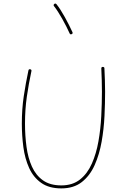

<svg xmlns="http://www.w3.org/2000/svg" viewBox="-20 -1044 699 1065"><path d="M147.9 -659.7Q156.2 -657.7 154.3 -649.4Q139.2 -579.1 128.9 -508.1Q118.7 -437 118.7 -358.4Q118.7 -291.5 127 -230Q135.3 -168.5 157 -120.1Q178.7 -71.8 218.3 -43.7Q257.8 -15.6 320.3 -15.6Q382.8 -15.6 424.1 -48.6Q465.3 -81.5 489.7 -137Q514.2 -192.4 526.1 -260.5Q538.1 -328.6 541.7 -399.9Q545.4 -471.2 545.4 -534.7Q545.4 -566.9 544.4 -599.6Q543.5 -632.3 542 -664.1Q542 -672.9 549.8 -672.9Q559.1 -672.9 559.1 -665Q560.5 -633.3 561.8 -600.6Q563 -567.9 563 -534.7Q563 -473.1 559.6 -400.9Q556.2 -328.6 543.7 -257.8Q531.2 -187 505.1 -128.4Q479 -69.8 434.1 -34.4Q389.2 1 320.3 1Q251.5 1 208.3 -29.8Q165 -60.5 141.6 -112.3Q118.2 -164.1 109.6 -228Q101.1 -292 101.1 -358.4Q101.1 -438.5 111.8 -510.5Q122.6 -582.5 137.7 -653.3Q139.6 -661.6 147.9 -659.7ZM281.2 -1022Q287.6 -1027.3 293.5 -1020.5Q315.9 -992.2 340.3 -947.8Q364.7 -903.3 381.8 -865.7Q385.3 -857.9 377.4 -854.5Q369.6 -851.1 366.2 -858.9Q349.6 -896 325.2 -939.5Q300.8 -982.9 279.8 -1009.8Q274.4 -1016.1 281.2 -1022Z"/></svg>

Font: Mikhak Thin
Style: Regular
Weight: 100
Designer: Amin Abedi
Version: Version 3.3